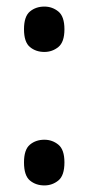

<svg xmlns="http://www.w3.org/2000/svg" viewBox="-20 -556 270 584"><path d="M115 -398Q89 -398 71 -413Q53 -428 53 -467Q53 -506 71 -521Q89 -536 115 -536Q139 -536 157.5 -521Q176 -506 176 -467Q176 -428 157.5 -413Q139 -398 115 -398ZM115 8Q89 8 71 -7Q53 -22 53 -62Q53 -101 71 -116Q89 -131 115 -131Q139 -131 157.5 -116Q176 -101 176 -62Q176 -22 157.5 -7Q139 8 115 8Z"/></svg>

Font: Noto Serif Bengali ExtraCondensed SemiBold
Style: Regular
Weight: 600
Width: 2
Designer: Juan Bruce, Universal Thirst, Indian Type Foundry and the Monotype Design Team.
Foundry: Monotype Imaging Inc.
Version: Version 2.003; ttfautohint (v1.8.4.7-5d5b)